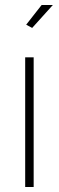

<svg xmlns="http://www.w3.org/2000/svg" viewBox="-20 -750 237 770"><path d="M81 0V-520H115V0ZM109 -638 85 -651 147 -730H192Z"/></svg>

Font: Raleway Thin ExtraLight
Style: Regular
Weight: 250
Version: Version 4.026